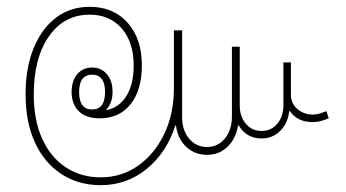

<svg xmlns="http://www.w3.org/2000/svg" viewBox="-20 -557 1014 563"><path d="M275 -14Q211 -14 161 -46Q111 -78 83 -138Q55 -198 55 -280Q55 -358 78.5 -415.5Q102 -473 144 -505Q186 -537 243 -537Q313 -537 354.5 -490Q396 -443 396 -366Q396 -293 363 -251.5Q330 -210 272 -210Q232 -210 211 -231Q190 -252 190 -287Q190 -320 206.5 -339.5Q223 -359 250 -359Q277 -359 293.5 -339.5Q310 -320 310 -288Q310 -253 290 -234Q328 -240 350 -274.5Q372 -309 372 -365Q372 -433 337 -473.5Q302 -514 243 -514Q168 -514 123.5 -450.5Q79 -387 79 -280Q79 -204 104 -149.5Q129 -95 173.5 -66Q218 -37 275 -37Q337 -37 385.5 -71.5Q434 -106 462 -165Q490 -224 490 -299V-468H514V-214Q514 -175 534.5 -150.5Q555 -126 587 -126Q619 -126 639.5 -151Q660 -176 660 -215V-420H683V-248Q683 -215 701 -194Q719 -173 747 -173Q775 -173 793 -194Q811 -215 811 -249V-374H833V-280Q833 -253 852.5 -237Q872 -221 897 -221Q908 -221 917.5 -224Q927 -227 937 -231L944 -210Q931 -205 920.5 -202Q910 -199 897 -199Q852 -199 830 -231H828Q824 -195 801.5 -173Q779 -151 747 -151Q703 -151 680 -189H678Q672 -151 647.5 -127Q623 -103 587 -103Q551 -103 526 -126.5Q501 -150 496 -189H494Q469 -110 410.5 -62Q352 -14 275 -14ZM250 -236Q288 -236 288 -287Q288 -338 250 -338Q212 -338 212 -287Q212 -236 250 -236Z"/></svg>

Font: Noto Sans Lao Looped ExtraCondensed Thin
Style: Regular
Weight: 100
Width: 2
Designer: Mark Frömberg, Ben Mitchell
Foundry: The Fontpad Ltd
Version: Version 1.002; ttfautohint (v1.8.4.7-5d5b)